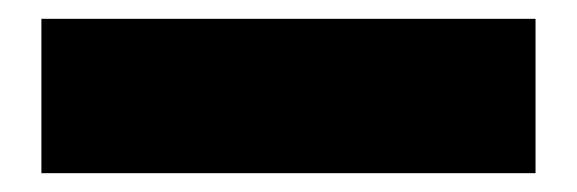

<svg xmlns="http://www.w3.org/2000/svg" viewBox="-20 -452 613 204"><path d="M24 -268V-432H549V-268Z"/></svg>

Font: Aoudax Cyrillic
Style: Regular
Weight: 400
Designer: William Zhang
Foundry: William Zhang
Version: Version 1.00 June 4, 2021, initial release